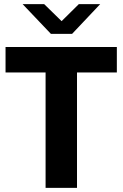

<svg xmlns="http://www.w3.org/2000/svg" viewBox="-20 -915 597 935"><path d="M90 -895 228 -750H331C376 -798 422 -847 468 -895H364L280 -812L195 -895ZM355 -562H549V-686H7V-562H202V0H355Z"/></svg>

Font: Chivo
Style: Bold
Weight: 700
Designer: Hector Gatti
Foundry: Omnibus-Type
Version: Version 1.003;PS 001.003;hotconv 1.0.70;makeotf.lib2.5.58329